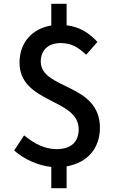

<svg xmlns="http://www.w3.org/2000/svg" viewBox="-20 -860 610 1003"><path d="M248 123H328V9C438 -10 502 -86 502 -193C502 -426 193 -392 193 -538C193 -599 233 -635 297 -635C354 -635 388 -613 430 -574L489 -641C448 -685 400 -719 328 -728V-840H248V-727C147 -710 82 -637 82 -533C82 -319 391 -347 391 -185C391 -120 353 -81 275 -81C212 -81 157 -111 106 -153L54 -74C104 -29 178 5 248 12Z"/></svg>

Font: DAIFUKU Sans JP Medium
Style: Regular
Weight: 500
Designer: Original font ‘Source Han Sans JP’ : Ryoko NISHIZUKA  (kana, bopomofo & ideographs); Paul D. Hunt (Latin, Greek & Cyrill
Foundry: Daifuku
Version: Version 1.000